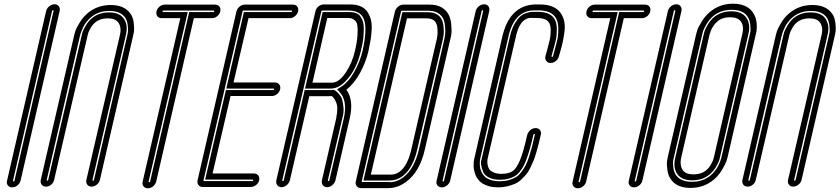

<svg xmlns="http://www.w3.org/2000/svg" viewBox="-20 -817 4530 1036"><path d="M18 158 229 -758Q231 -767 238 -775.5Q245 -784 254.5 -789Q264 -794 274 -794Q289 -794 297 -783.5Q305 -773 302 -758L91 158Q87 173 74 183.5Q61 194 46 194Q31 194 22.5 183.5Q14 173 18 158ZM261 -758 50 158Q49 162 53 162Q57 162 58 158L269 -758Q270 -762 266 -762Q262 -762 261 -758Z M577 -790Q649 -790 682 -746Q698 -725 701.5 -694Q705 -663 703 -649.5Q701 -636 699 -627L519 154Q515 169 502 179.5Q489 190 474 190Q459 190 451 179.5Q443 169 446 154L627 -628Q637 -670 618 -696Q602 -718 561 -718Q520 -718 494 -696Q480 -685 469.5 -666.5Q459 -648 456.5 -640Q454 -632 453 -627L272 154Q269 169 256 179.5Q243 190 228 190Q213 190 205 179.5Q197 169 200 154L380 -626Q382 -636 386.5 -650Q391 -664 409.5 -694.5Q428 -725 453 -746Q506 -790 577 -790ZM487 154 667 -627Q669 -634 670.5 -645Q672 -656 669 -681.5Q666 -707 654 -724Q628 -758 570 -758Q512 -758 471 -724Q458 -713 447 -699Q436 -685 430.5 -673.5Q425 -662 420 -650Q415 -638 414 -633.5Q413 -629 413 -627L412 -626L232 154Q231 158 235 158Q239 158 240 154L421 -627Q422 -634 425.5 -644.5Q429 -655 443 -679Q457 -703 476 -719Q514 -750 568 -750Q623 -750 646 -719Q673 -683 659 -627L479 154Q478 158 482 158Q486 158 487 154Z M750 162 953 -719H852Q837 -719 829 -729.5Q821 -740 824.5 -755.5Q828 -771 841 -781.5Q854 -792 869 -792H1140Q1156 -792 1164 -781.5Q1172 -771 1168.5 -755.5Q1165 -740 1152 -729.5Q1139 -719 1124 -719H1026L823 162Q819 178 806 188.5Q793 199 778 199Q763 199 754.5 188.5Q746 178 750 162ZM862 -760Q858 -760 857 -756Q856 -752 860 -752H993L782 162Q781 166 785 166Q789 166 790 162L1001 -752H1131Q1135 -752 1136 -756Q1137 -760 1133 -760Z M1333 192H1074Q1059 192 1051 181.5Q1043 171 1046 156L1256 -756Q1260 -771 1273 -781.5Q1286 -792 1301 -792H1561Q1576 -792 1584 -781.5Q1592 -771 1588.5 -756Q1585 -741 1572 -730Q1559 -719 1544 -719H1321L1240 -372H1464Q1479 -372 1487 -361Q1495 -350 1491.5 -335Q1488 -320 1475 -309.5Q1462 -299 1447 -299H1224L1127 119H1350Q1365 119 1373.5 130Q1382 141 1378.5 156Q1375 171 1361.5 181.5Q1348 192 1333 192ZM1294 -760Q1290 -760 1289 -756L1078 156Q1077 160 1081 160H1341Q1345 160 1346 156Q1347 152 1343 152H1087L1199 -331H1454Q1458 -331 1459 -335Q1460 -339 1456 -339H1201L1296 -752H1551Q1555 -752 1556 -756Q1557 -760 1553 -760Z M1717 156 1794 -178Q1800 -210 1800 -230.5Q1800 -251 1793 -266.5Q1786 -282 1780.5 -288.5Q1775 -295 1769 -299Q1762 -298 1755 -298H1649L1544 156Q1540 171 1527 182Q1514 193 1499 193Q1484 193 1476 182Q1468 171 1471 156L1682 -756Q1685 -771 1698 -782Q1711 -793 1726 -793H1869Q1903 -793 1926.5 -782.5Q1950 -772 1962.5 -753Q1975 -734 1981 -711.5Q1987 -689 1985.5 -658.5Q1984 -628 1979.5 -601Q1975 -574 1968 -541Q1955 -484 1924 -426Q1893 -368 1849 -333Q1890 -276 1867 -178L1790 156Q1786 171 1773 182Q1760 193 1745 193Q1730 193 1722 182Q1714 171 1717 156ZM1782 -332 1786 -330Q1791 -327 1796.5 -322.5Q1802 -318 1812 -306Q1822 -294 1826.5 -278Q1831 -262 1833.5 -236Q1836 -210 1827 -178L1749 156Q1748 160 1752.5 160Q1757 160 1757 156L1835 -178Q1857 -274 1811 -322L1799 -335L1818 -347Q1859 -372 1890.5 -427.5Q1922 -483 1936 -541Q1962 -658 1945 -709Q1928 -760 1862 -760H1719Q1715 -760 1714 -756L1503 156Q1502 160 1506.5 160Q1511 160 1511 156L1624 -331H1762Q1769 -331 1777 -332ZM1764 -339H1626L1721 -752H1860Q1872 -752 1879 -751.5Q1886 -751 1899 -747Q1912 -743 1919 -735.5Q1926 -728 1933.5 -712.5Q1941 -697 1942.5 -675.5Q1944 -654 1941 -619.5Q1938 -585 1927 -541Q1917 -497 1896.5 -453.5Q1876 -410 1840 -374.5Q1804 -339 1764 -339ZM1666 -371H1772Q1809 -371 1846 -426Q1880 -477 1895 -541Q1907 -592 1909 -628Q1911 -664 1908 -681.5Q1905 -699 1893.5 -708Q1882 -717 1874 -718.5Q1866 -720 1852 -720H1746Z M2075 198Q2071 198 2068 198H1928Q1913 198 1904.5 187Q1896 176 1900 161L2111 -755Q2115 -770 2128 -781Q2141 -792 2156 -792H2298Q2363 -792 2394 -749Q2411 -725 2414.5 -688.5Q2418 -652 2415.5 -634Q2413 -616 2409 -602L2272 -9Q2245 109 2173 163Q2127 198 2075 198ZM2149 -759Q2145 -759 2144 -755L1932 161Q1931 165 1935 165H2077Q2080 166 2083 166Q2122 166 2157 139Q2215 95 2240 -9L2377 -603Q2379 -613 2381.5 -627.5Q2384 -642 2381.5 -674.5Q2379 -707 2365 -727Q2341 -759 2290 -759ZM2085 157Q2082 157 2080 157H2079H1941L2151 -751H2288Q2336 -751 2358 -721Q2371 -702 2373.5 -671.5Q2376 -641 2373.5 -627Q2371 -613 2369 -604V-603L2231 -9Q2208 91 2153 133Q2120 157 2085 157ZM1981 125H2086Q2088 125 2091 125H2092Q2115 125 2137 109Q2179 77 2199 -9L2336 -603Q2336 -604 2337 -605Q2338 -613 2340 -624.5Q2342 -636 2340.5 -660.5Q2339 -685 2329 -699Q2315 -718 2281 -718H2176Z M2336 158 2547 -758Q2549 -767 2556 -775.5Q2563 -784 2572.5 -789Q2582 -794 2592 -794Q2607 -794 2615 -783.5Q2623 -773 2620 -758L2409 158Q2405 173 2392 183.5Q2379 194 2364 194Q2349 194 2340.5 183.5Q2332 173 2336 158ZM2579 -758 2368 158Q2367 162 2371 162Q2375 162 2376 158L2587 -758Q2588 -762 2584 -762Q2580 -762 2579 -758Z M2669 194Q2642 194 2621 188.5Q2600 183 2586 174.5Q2572 166 2562 154Q2552 142 2547 130Q2542 118 2539 104.5Q2536 91 2535.5 80.5Q2535 70 2536 59.5Q2537 49 2537.5 45.5Q2538 42 2539 40L2694 -635Q2695 -636 2695 -637Q2740 -799 2886 -793Q2891 -793 2893 -793Q2972 -793 3005 -747Q3019 -727 3024.5 -701.5Q3030 -676 3025.5 -644Q3021 -612 3017 -593Q3013 -574 3004 -542Q2998 -521 2996 -514Q2994 -504 2987 -495.5Q2980 -487 2970.5 -482Q2961 -477 2951 -477Q2936 -477 2928 -488Q2920 -499 2923 -514Q2926 -523 2932 -546Q2941 -580 2946 -600.5Q2951 -621 2951.5 -651Q2952 -681 2941 -697Q2924 -720 2877 -720Q2873 -720 2866 -720Q2855 -720 2844.5 -720.5Q2834 -721 2823.5 -716.5Q2813 -712 2803 -703.5Q2793 -695 2783.5 -677.5Q2774 -660 2767 -634L2611 40Q2610 46 2609.5 53.5Q2609 61 2611.5 74Q2614 87 2620.5 96.5Q2627 106 2644 113.5Q2661 121 2686 121Q2725 121 2746 106.5Q2767 92 2785.5 48Q2804 4 2825 -90Q2828 -100 2834.5 -108Q2841 -116 2850.5 -121Q2860 -126 2870 -126Q2885 -126 2893.5 -115.5Q2902 -105 2898 -90Q2891 -59 2887 -43Q2883 -27 2875 1.5Q2867 30 2860.5 46Q2854 62 2843 85.5Q2832 109 2821 122Q2810 135 2794 150.5Q2778 166 2760 174Q2742 182 2718.5 188Q2695 194 2669 194ZM2863 -761Q2762 -761 2727 -635L2571 40Q2570 43 2569.5 48Q2569 53 2569 65.5Q2569 78 2571 89.5Q2573 101 2580 114.5Q2587 128 2598 138Q2609 148 2629.5 154.5Q2650 161 2676.5 161Q2703 161 2724.5 155Q2746 149 2762 140Q2778 131 2792 112.5Q2806 94 2815.5 76.5Q2825 59 2834.5 29.5Q2844 0 2850.5 -25Q2857 -50 2866 -90Q2867 -94 2863 -94Q2859 -94 2858 -90Q2849 -50 2841.5 -23Q2834 4 2824.5 32Q2815 60 2805.5 77.5Q2796 95 2783.5 110.5Q2771 126 2756 134.5Q2741 143 2721.5 148Q2702 153 2678 153Q2643 153 2619.5 141.5Q2596 130 2588 112.5Q2580 95 2576.5 75.5Q2573 56 2579 40L2735 -635Q2745 -670 2760 -694Q2775 -718 2788.5 -729.5Q2802 -741 2821 -747Q2840 -753 2850 -753Q2860 -753 2875 -753Q2881 -753 2884 -753Q2945 -753 2969 -719Q2984 -699 2984.5 -664Q2985 -629 2980 -605.5Q2975 -582 2964 -544Q2958 -523 2956 -514Q2955 -510 2959 -510Q2963 -510 2964 -514Q2966 -522 2972 -544Q2983 -583 2988 -606.5Q2993 -630 2992.5 -666.5Q2992 -703 2976 -725Q2951 -761 2886 -761Q2883 -761 2878 -761Q2868 -761 2863 -761Z M3070 162 3273 -719H3172Q3157 -719 3149 -729.5Q3141 -740 3144.5 -755.5Q3148 -771 3161 -781.5Q3174 -792 3189 -792H3460Q3476 -792 3484 -781.5Q3492 -771 3488.5 -755.5Q3485 -740 3472 -729.5Q3459 -719 3444 -719H3346L3143 162Q3139 178 3126 188.5Q3113 199 3098 199Q3083 199 3074.5 188.5Q3066 178 3070 162ZM3182 -760Q3178 -760 3177 -756Q3176 -752 3180 -752H3313L3102 162Q3101 166 3105 166Q3109 166 3110 162L3321 -752H3451Q3455 -752 3456 -756Q3457 -760 3453 -760Z M3373 158 3584 -758Q3586 -767 3593 -775.5Q3600 -784 3609.5 -789Q3619 -794 3629 -794Q3644 -794 3652 -783.5Q3660 -773 3657 -758L3446 158Q3442 173 3429 183.5Q3416 194 3401 194Q3386 194 3377.5 183.5Q3369 173 3373 158ZM3616 -758 3405 158Q3404 162 3408 162Q3412 162 3413 158L3624 -758Q3625 -762 3621 -762Q3617 -762 3616 -758Z M3706 197Q3633 197 3601 152Q3585 131 3581 99.5Q3577 68 3579 54Q3581 40 3583 31L3736 -631Q3738 -639 3742 -653Q3746 -667 3765 -698.5Q3784 -730 3810 -752Q3863 -797 3935 -797Q4008 -797 4041 -752Q4051 -739 4056.5 -721.5Q4062 -704 4063 -690Q4064 -676 4063 -661Q4062 -646 4060.5 -640.5Q4059 -635 4058 -631L3906 31Q3904 39 3899.5 53Q3895 67 3876.5 98.5Q3858 130 3832 152Q3778 197 3706 197ZM3928 -764Q3869 -764 3828 -730Q3807 -712 3792 -686Q3777 -660 3773.5 -649Q3770 -638 3769 -631L3616 32Q3614 39 3612 50Q3610 61 3613 86.5Q3616 112 3629 130Q3655 164 3714 164Q3772 164 3814 130Q3827 119 3838 104.5Q3849 90 3855 78.5Q3861 67 3865.5 55Q3870 43 3871 38.5Q3872 34 3873 31L4026 -632Q4028 -639 4029.5 -650Q4031 -661 4028 -686.5Q4025 -712 4012 -730Q3987 -764 3928 -764ZM3636 124Q3610 88 3624 32L3777 -631Q3777 -634 3781 -647Q3785 -660 3799 -684Q3813 -708 3832 -724Q3871 -756 3926 -756Q3981 -756 4005 -724Q4032 -688 4018 -632L3865 31Q3865 34 3861 47Q3857 60 3843 84Q3829 108 3809 124Q3771 156 3715.5 156Q3660 156 3636 124ZM3851 -701Q3842 -694 3834.5 -684Q3827 -674 3822.5 -666Q3818 -658 3815 -649Q3812 -640 3811 -636.5Q3810 -633 3809 -632L3656 32Q3646 76 3665 102Q3681 124 3723 124Q3764 124 3791 101Q3805 90 3815.5 71.5Q3826 53 3828.5 44.5Q3831 36 3832 32L3985 -632Q3996 -676 3977 -702Q3960 -724 3918.5 -724Q3877 -724 3851 -701Z M4363 -790Q4435 -790 4468 -746Q4484 -725 4487.5 -694Q4491 -663 4489 -649.5Q4487 -636 4485 -627L4305 154Q4301 169 4288 179.5Q4275 190 4260 190Q4245 190 4237 179.5Q4229 169 4232 154L4413 -628Q4423 -670 4404 -696Q4388 -718 4347 -718Q4306 -718 4280 -696Q4266 -685 4255.5 -666.5Q4245 -648 4242.5 -640Q4240 -632 4239 -627L4058 154Q4055 169 4042 179.5Q4029 190 4014 190Q3999 190 3991 179.5Q3983 169 3986 154L4166 -626Q4168 -636 4172.5 -650Q4177 -664 4195.5 -694.5Q4214 -725 4239 -746Q4292 -790 4363 -790ZM4273 154 4453 -627Q4455 -634 4456.5 -645Q4458 -656 4455 -681.5Q4452 -707 4440 -724Q4414 -758 4356 -758Q4298 -758 4257 -724Q4244 -713 4233 -699Q4222 -685 4216.5 -673.5Q4211 -662 4206 -650Q4201 -638 4200 -633.5Q4199 -629 4199 -627L4198 -626L4018 154Q4017 158 4021 158Q4025 158 4026 154L4207 -627Q4208 -634 4211.5 -644.5Q4215 -655 4229 -679Q4243 -703 4262 -719Q4300 -750 4354 -750Q4409 -750 4432 -719Q4459 -683 4445 -627L4265 154Q4264 158 4268 158Q4272 158 4273 154Z"/></svg>

Font: Soda Fountain
Style: InlineOblique
Weight: 400
Version: Version 1.0